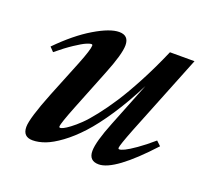

<svg xmlns="http://www.w3.org/2000/svg" viewBox="-86 -542 708 656"><g transform="rotate(20 267.5 -213.5)"><path d="M91.3 11.2Q55.7 11.2 55.7 -24.9Q55.7 -56.2 95.7 -156.7L149.9 -291Q172.4 -347.7 172.4 -362.3Q172.4 -366.7 168.5 -366.7Q162.1 -366.7 149.7 -361.3Q137.2 -356 111.3 -338.9Q85.4 -321.8 54.2 -295.9L39.6 -311Q99.6 -372.1 155 -405Q210.4 -438 243.7 -438Q278.8 -438 278.8 -402.3Q278.8 -369.6 247.1 -291L188.5 -144Q161.6 -76.2 161.6 -64.9Q161.6 -61 165.5 -61Q168.9 -61 176.8 -64.7Q184.6 -68.4 199 -79.1Q213.4 -89.8 230.7 -106.4Q248 -123 271.2 -152.6Q294.4 -182.1 318.6 -219.2Q342.8 -256.3 372.1 -311.5Q401.4 -366.7 429.7 -432.1H519L401.9 -139.6Q376.5 -74.7 376.5 -65.4Q376.5 -61 380.4 -61Q386.2 -61 399.2 -67.1Q412.1 -73.2 437 -90.6Q461.9 -107.9 491.7 -133.8L507.8 -118.7Q388.7 11.2 331.5 11.2Q295.9 11.2 295.9 -24.9Q295.9 -58.1 326.7 -134.8L390.6 -295.4Q356.4 -227.5 320.6 -173.6Q284.7 -119.6 253.4 -85.7Q222.2 -51.8 191.4 -29.3Q160.6 -6.8 136.5 2.2Q112.3 11.2 91.3 11.2Z"/></g></svg>

Font: Elstob 14pt SemiBold
Style: Italic
Weight: 600
Italic angle: -20°
Designer: Peter S. Baker
Version: Version 1.015